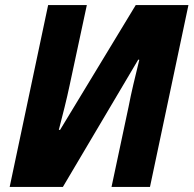

<svg xmlns="http://www.w3.org/2000/svg" viewBox="-20 -734 760 754"><path d="M18 0 169 -714H321L253 -397Q245 -359 233.5 -312.5Q222 -266 211 -224H216L513 -714H720L569 0H418L485 -315Q493 -357 503.5 -401.5Q514 -446 527 -499L523 -500L227 0Z"/></svg>

Font: Noto Sans ExtraBold
Style: Italic
Weight: 800
Italic angle: -12°
Designer: Monotype Design Team
Foundry: Monotype Imaging Inc.
Version: Version 2.013; ttfautohint (v1.8.4.7-5d5b)